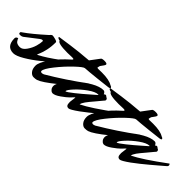

<svg xmlns="http://www.w3.org/2000/svg" viewBox="46 -1193 1864 1864"><g transform="rotate(45 978.0 -261.0)"><path d="M236 -271Q236 -278 225.5 -278Q215 -278 201 -267L70 -166Q56 -158 38 -158Q20 -158 20 -171Q20 -180 22.5 -183Q25 -186 37 -193Q111 -244 239 -359Q254 -379 266 -379Q278 -379 306 -371.5Q334 -364 334 -354Q334 -294 323 -245Q312 -196 300.5 -170.5Q289 -145 289 -143Q289 -141 291 -141Q293 -141 299 -144Q374 -182 490 -268L514 -286Q523 -279 523 -269Q523 -259 514 -251Q512 -251 462.5 -209Q413 -167 352.5 -117.5Q292 -68 223 -27Q154 14 116 14Q22 14 22 -99Q22 -108 29.5 -115.5Q37 -123 49 -123Q49 -118 54.5 -107.5Q60 -97 66 -90Q84 -73 118.5 -73Q153 -73 182.5 -115.5Q212 -158 224 -201.5Q236 -245 236 -271Z M807 -462 858 -463Q957 -463 1002 -435Q1024 -428 1024 -417Q1024 -409 1004.5 -406Q985 -403 869.5 -390.5Q754 -378 711 -376Q692 -375 623.5 -310Q555 -245 493 -167Q431 -89 431 -58Q431 -53 436 -49.5Q441 -46 448.5 -46Q456 -46 472 -52Q662 -164 841 -297Q850 -290 850 -280Q850 -270 840 -260.5Q830 -251 810.5 -233Q791 -215 738 -168Q685 -121 638 -84Q512 18 462 34Q444 39 419.5 39Q395 39 374.5 14Q354 -11 354 -54Q354 -97 409.5 -178Q465 -259 561 -344Q570 -351 570 -357Q570 -363 549 -363L486 -361Q353 -361 349 -391Q318 -397 318 -409Q318 -413 322 -413.5Q326 -414 329 -414.5Q332 -415 339 -416Q346 -417 449.5 -432Q553 -447 685 -457L754 -549Q760 -561 796 -561Q832 -561 832 -546Q832 -541 824 -528L799 -493Q794 -477 793 -469Q793 -462 807 -462Z M839 -42 847 -106Q847 -109 845.5 -109Q844 -109 840 -105Q827 -91 807 -70.5Q787 -50 738.5 -15.5Q690 19 660 19Q655 18 647.5 15.5Q640 13 628 -1Q616 -15 616 -41Q616 -67 655.5 -120.5Q695 -174 750 -225.5Q805 -277 872.5 -315Q940 -353 990 -353Q1009 -352 1020 -326Q1030 -336 1038 -336Q1046 -336 1057 -324Q1063 -323 1069 -317.5Q1075 -312 1075 -302Q1075 -292 1061 -280Q1040 -254 1012 -221Q984 -188 972 -173.5Q960 -159 947 -141Q925 -110 923 -91Q1025 -140 1244 -302Q1253 -295 1253 -285Q1253 -275 1245 -268Q1237 -261 1225.5 -251Q1214 -241 1180 -212Q1146 -183 1114.5 -156.5Q1083 -130 1042.5 -97.5Q1002 -65 970 -42Q893 13 874 13Q855 13 847 1Q839 -11 839 -42ZM737 -84Q749 -84 810.5 -133Q872 -182 927 -231L983 -280Q987 -284 987 -285.5Q987 -287 984 -287Q946 -287 885 -243.5Q824 -200 779.5 -151.5Q735 -103 735 -86Q735 -84 737 -84Z M1510 -462 1561 -463Q1660 -463 1705 -435Q1727 -428 1727 -417Q1727 -409 1707.5 -406Q1688 -403 1572.5 -390.5Q1457 -378 1414 -376Q1395 -375 1326.5 -310Q1258 -245 1196 -167Q1134 -89 1134 -58Q1134 -53 1139 -49.5Q1144 -46 1151.5 -46Q1159 -46 1175 -52Q1365 -164 1544 -297Q1553 -290 1553 -280Q1553 -270 1543 -260.5Q1533 -251 1513.5 -233Q1494 -215 1441 -168Q1388 -121 1341 -84Q1215 18 1165 34Q1147 39 1122.5 39Q1098 39 1077.5 14Q1057 -11 1057 -54Q1057 -97 1112.5 -178Q1168 -259 1264 -344Q1273 -351 1273 -357Q1273 -363 1252 -363L1189 -361Q1056 -361 1052 -391Q1021 -397 1021 -409Q1021 -413 1025 -413.5Q1029 -414 1032 -414.5Q1035 -415 1042 -416Q1049 -417 1152.5 -432Q1256 -447 1388 -457L1457 -549Q1463 -561 1499 -561Q1535 -561 1535 -546Q1535 -541 1527 -528L1502 -493Q1497 -477 1496 -469Q1496 -462 1510 -462Z M1542 -42 1550 -106Q1550 -109 1548.5 -109Q1547 -109 1543 -105Q1530 -91 1510 -70.5Q1490 -50 1441.5 -15.5Q1393 19 1363 19Q1358 18 1350.5 15.5Q1343 13 1331 -1Q1319 -15 1319 -41Q1319 -67 1358.5 -120.5Q1398 -174 1453 -225.5Q1508 -277 1575.5 -315Q1643 -353 1693 -353Q1712 -352 1723 -326Q1733 -336 1741 -336Q1749 -336 1760 -324Q1766 -323 1772 -317.5Q1778 -312 1778 -302Q1778 -292 1764 -280Q1743 -254 1715 -221Q1687 -188 1675 -173.5Q1663 -159 1650 -141Q1628 -110 1626 -91Q1728 -140 1947 -302Q1956 -295 1956 -285Q1956 -275 1948 -268Q1940 -261 1928.5 -251Q1917 -241 1883 -212Q1849 -183 1817.5 -156.5Q1786 -130 1745.5 -97.5Q1705 -65 1673 -42Q1596 13 1577 13Q1558 13 1550 1Q1542 -11 1542 -42ZM1440 -84Q1452 -84 1513.5 -133Q1575 -182 1630 -231L1686 -280Q1690 -284 1690 -285.5Q1690 -287 1687 -287Q1649 -287 1588 -243.5Q1527 -200 1482.5 -151.5Q1438 -103 1438 -86Q1438 -84 1440 -84Z"/></g></svg>

Font: Mr Dafoe
Style: Regular
Weight: 400
Designer: Alejandro Paul
Foundry: Alejandro Paul
Version: Version 1.000